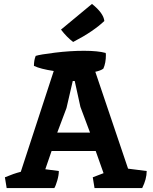

<svg xmlns="http://www.w3.org/2000/svg" viewBox="-20 -959 779 979"><path d="M519 -689 520 -679Q520 -638 507 -609Q494 -599 466 -593L633 -99L728 -87Q728 -46 705 0H462L453 -55Q495 -71 508 -76L468 -189H243Q213 -100 211 -96L280 -87Q280 -66 272 -38.5Q264 -11 257 0H14L5 -55Q50 -74 86 -83L254 -597Q187 -607 153 -623Q153 -652 162 -674Q183 -681 260.5 -690.5Q338 -700 408.5 -700Q479 -700 519 -689ZM390 -414 361 -546H351L319 -408L272 -283H439ZM291 -808 449 -939Q508 -892 512 -852Q486 -827 446.5 -800Q407 -773 353 -745Q321 -769 291 -808Z"/></svg>

Font: Inika
Style: Bold
Weight: 700
Version: Version 1.001